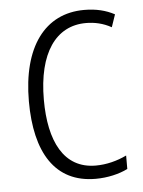

<svg xmlns="http://www.w3.org/2000/svg" viewBox="-45 -578 465 625"><g transform="rotate(-5 187.5 -265.5)"><path d="M243 10C282 10 320 1 348 -13V-57C317 -42 282 -33 247 -33C142 -33 97 -126 97 -261C97 -414 157 -498 255 -498C283 -498 311 -492 338 -477L352 -518C324 -533 292 -541 253 -541C124 -541 48 -437 48 -260C48 -93 110 10 243 10Z"/></g></svg>

Font: Noto Sans Armenian Condensed ExtraLight
Style: Regular
Weight: 200
Width: 3
Designer: Monotype Design Team
Foundry: Monotype Imaging Inc.
Version: Version 2.008